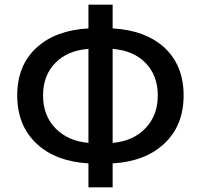

<svg xmlns="http://www.w3.org/2000/svg" viewBox="-20 -781 863 825"><path d="M464 -167Q553 -175 605 -230Q658 -285 658 -371Q658 -457 605 -511Q553 -564 464 -571ZM360 -571Q270 -564 218 -511Q165 -457 165 -371Q165 -285 218 -230Q271 -175 360 -167ZM464 -659Q604 -651 686 -577Q769 -500 769 -371Q769 -242 686 -164Q604 -87 464 -79V24H360V-79Q220 -87 138 -163Q54 -241 54 -371Q54 -501 138 -577Q219 -651 360 -659V-761H464Z"/></svg>

Font: Noto Sans S Chinese Medium
Style: Regular
Weight: 500
Designer: Ryoko NISHIZUKA  (kana & ideographs); Paul D. Hunt (Latin, Greek & Cyrillic); Wenlong ZHANG  (bopomofo); Sandoll Communi
Foundry: Adobe Systems Incorporated
Version: Version 1.000;PS 1;hotconv 1.0.78;makeotf.lib2.5.61930